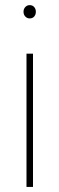

<svg xmlns="http://www.w3.org/2000/svg" viewBox="-20 -741 235 761"><path d="M110.8 -528.3V0H85V-528.3ZM73.2 -694.3Q73.2 -705.6 80.3 -713.1Q87.4 -720.7 97.7 -720.7Q108.9 -720.7 115.5 -713.1Q122.1 -705.6 122.1 -694.3Q122.1 -683.1 115.5 -675.5Q108.9 -668 97.7 -668Q87.4 -668 80.3 -675.5Q73.2 -683.1 73.2 -694.3Z"/></svg>

Font: Roboto Condensed Thin
Style: Regular
Weight: 250
Width: 3
Designer: Christian Robertson
Foundry: Google
Version: Version 3.009; 2024